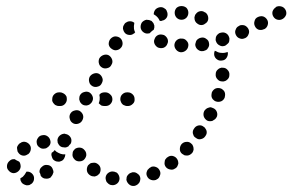

<svg xmlns="http://www.w3.org/2000/svg" viewBox="-20 -591 963 632"><path d="M430 18Q434 16 437 12Q440 9 441 4Q442 0 442 -4Q441 -14 433 -19Q426 -25 417 -24H416Q412 -23 408 -21Q404 -19 401 -15Q398 -12 397 -8Q396 -3 396 1Q398 10 405 16Q412 22 421 21H422Q427 20 430 18ZM69 -26Q68 -26 67 -26Q67 -25 66 -24Q62 -16 55 -9Q51 -6 47 -4Q47 0 48 4Q50 8 52 11Q55 14 59 16Q63 18 68 19Q73 19 77 18Q81 16 85 13Q88 10 90 6Q92 2 92 -2Q93 -11 87 -18Q81 -25 72 -26H71Q70 -26 69 -26ZM363 15Q371 10 373 1Q374 -4 373 -8Q372 -13 370 -16Q368 -20 364 -23Q360 -25 356 -26H355Q346 -28 338 -23Q330 -18 328 -9Q327 -5 328 -1Q329 4 331 8Q334 11 337 14Q341 17 345 18H346Q355 20 363 15ZM506 -12Q510 -21 506 -29Q502 -38 494 -41Q485 -45 476 -41V-40Q472 -39 469 -35Q465 -32 464 -28Q462 -24 462 -19Q462 -15 464 -11Q468 -2 477 1Q485 4 494 1L495 0Q503 -3 506 -12ZM112 -35Q114 -39 118 -42Q125 -49 134 -48Q144 -48 150 -41Q153 -37 154 -33Q156 -29 156 -24Q155 -20 153 -16Q151 -12 148 -9V-8Q141 -2 131 -3Q122 -3 116 -10Q115 -11 115 -11Q115 -12 114 -12Q114 -15 113 -17Q112 -21 110 -24Q110 -25 110 -25Q110 -26 110 -26Q110 -31 112 -35ZM283 -11Q288 -10 292 -10Q296 -11 300 -13Q304 -16 307 -19Q312 -27 311 -36Q310 -45 302 -51Q298 -54 294 -55Q290 -56 285 -55Q281 -55 277 -53Q273 -50 270 -47Q265 -39 266 -30Q267 -21 275 -15Q279 -12 283 -11ZM47 -51Q46 -56 43 -59Q43 -59 43 -59Q43 -59 43 -59Q38 -61 33 -64Q32 -65 30 -66Q29 -67 29 -67Q28 -67 27 -67Q18 -68 11 -61Q4 -55 3 -46V-45Q2 -36 9 -29Q15 -22 24 -21Q33 -21 40 -27Q47 -33 48 -42V-43Q48 -47 47 -51ZM564 -44Q566 -48 567 -52Q567 -57 566 -61Q565 -65 562 -69Q557 -76 547 -78Q538 -79 531 -73H530Q527 -70 524 -66Q522 -62 522 -58Q521 -54 522 -49Q523 -45 526 -41Q532 -34 541 -33Q550 -31 557 -37H558Q562 -40 564 -44ZM192 -72V-71Q190 -67 187 -64Q183 -61 179 -60Q175 -58 171 -59Q166 -59 162 -61Q158 -63 155 -66Q152 -70 151 -74Q150 -77 149 -81Q149 -84 150 -88Q156 -91 160 -97Q165 -91 172 -88Q179 -84 187 -83Q191 -83 195 -83Q195 -80 194 -77Q194 -74 192 -72ZM238 -60Q248 -59 255 -64Q262 -70 264 -79Q265 -89 259 -96Q253 -104 244 -105Q235 -106 227 -101Q224 -98 221 -94Q219 -90 219 -86Q218 -81 219 -77Q220 -73 223 -69L224 -68Q229 -61 238 -60ZM81 -97Q83 -107 78 -114Q75 -118 72 -120Q68 -123 63 -124Q59 -125 55 -124Q50 -123 47 -120H46Q42 -117 40 -114Q37 -110 36 -106Q36 -101 37 -97Q37 -92 40 -89Q45 -81 54 -79Q63 -77 71 -83H72Q79 -88 81 -97ZM612 -87Q615 -90 616 -94Q618 -98 617 -103Q617 -107 615 -111Q614 -115 610 -118Q603 -125 594 -124Q585 -124 578 -117Q572 -110 572 -100Q572 -91 579 -85Q583 -82 587 -80Q591 -79 596 -79Q600 -79 604 -81Q608 -83 611 -86ZM135 -105Q139 -107 142 -111Q145 -114 146 -119Q147 -123 146 -127Q144 -137 137 -142Q129 -148 120 -146Q110 -145 105 -137Q99 -129 101 -120Q102 -111 110 -106Q117 -100 127 -102Q132 -102 135 -105ZM190 -106Q185 -106 181 -108Q177 -110 174 -114Q172 -117 170 -121Q169 -126 169 -130Q170 -139 177 -145Q184 -151 194 -151Q194 -151 195 -150Q204 -149 210 -142Q216 -135 215 -126Q214 -123 214 -121Q213 -119 212 -117Q208 -114 205 -109Q201 -107 198 -106Q194 -105 190 -106Q190 -106 190 -106ZM660 -151Q661 -156 660 -160Q659 -164 656 -168Q654 -172 650 -174Q643 -180 633 -178Q624 -176 619 -168Q616 -164 615 -160Q614 -155 615 -151Q616 -147 618 -143Q621 -139 625 -137Q632 -131 641 -133Q651 -135 656 -143Q659 -147 660 -151ZM210 -199Q212 -190 221 -185Q229 -181 238 -184Q247 -187 251 -195Q256 -204 253 -213Q250 -221 242 -226Q234 -230 225 -227Q216 -225 211 -216Q207 -208 210 -199ZM694 -222Q691 -231 682 -235Q678 -237 674 -238Q670 -238 665 -236Q661 -235 658 -232Q654 -229 652 -225Q648 -216 651 -207Q654 -199 662 -194Q666 -192 671 -192Q675 -192 679 -193Q683 -195 687 -198Q690 -200 692 -204L693 -205Q697 -213 694 -222ZM324 -287H327Q336 -287 343 -280Q350 -274 350 -264Q350 -255 343 -248Q337 -242 327 -242H324Q318 -242 313 -244Q309 -247 305 -251Q307 -256 308 -262Q309 -271 307 -279Q310 -283 314 -285Q319 -287 324 -287ZM193 -248Q200 -255 200 -264Q200 -269 199 -273Q197 -277 194 -280Q191 -283 186 -285Q182 -287 178 -287H174Q165 -287 158 -280Q152 -274 152 -265Q151 -260 153 -256Q155 -252 158 -249Q161 -245 165 -244Q169 -242 174 -242H178Q187 -242 193 -248ZM417 -249Q424 -255 423 -265Q423 -274 417 -280Q410 -287 401 -287H398Q389 -287 382 -280Q376 -274 376 -264Q376 -260 378 -256Q379 -252 383 -248Q386 -245 390 -244Q394 -242 398 -242H401Q410 -242 417 -249ZM241 -268Q240 -264 242 -260Q243 -255 246 -252Q249 -248 253 -246Q257 -244 261 -244Q265 -243 270 -245Q274 -246 277 -249Q281 -252 283 -256Q288 -265 285 -273Q282 -282 274 -287Q266 -291 257 -288Q248 -286 243 -277Q241 -273 241 -268ZM721 -280Q721 -285 719 -289Q717 -293 713 -296Q710 -299 706 -300Q697 -303 688 -299Q680 -294 677 -286V-285Q676 -281 676 -276Q676 -272 678 -268Q680 -264 684 -261Q687 -258 691 -257Q700 -254 709 -258Q717 -262 720 -271V-272Q721 -276 721 -280ZM274 -320Q276 -312 285 -307Q293 -303 302 -306Q311 -308 315 -317Q320 -326 317 -334Q314 -343 306 -348Q298 -352 289 -349Q280 -346 275 -338Q271 -329 274 -320ZM729 -361Q723 -368 714 -368Q709 -369 705 -367Q701 -366 698 -363Q694 -360 692 -356Q690 -352 690 -347Q689 -337 696 -330Q702 -323 711 -323Q715 -322 720 -324Q724 -325 727 -328Q731 -331 733 -335Q735 -339 735 -344Q736 -354 729 -361ZM306 -381Q308 -373 317 -368Q325 -364 334 -367Q343 -369 347 -378Q352 -386 349 -395Q346 -404 338 -409Q330 -413 321 -410Q312 -407 307 -399Q303 -390 306 -381ZM729 -419Q729 -420 729 -420Q728 -419 727 -419H726Q718 -416 709 -417Q700 -417 692 -422Q689 -423 687 -424Q686 -421 685 -417Q685 -414 685 -410Q687 -400 695 -395Q702 -390 712 -392Q721 -393 726 -401Q731 -409 730 -418Q730 -419 729 -419ZM592 -425Q599 -431 600 -441Q601 -450 594 -457Q588 -464 579 -464H578Q569 -465 562 -459Q555 -453 554 -443Q554 -434 560 -427Q566 -420 575 -419H576Q585 -419 592 -425ZM658 -426Q662 -428 664 -432Q667 -436 668 -440Q669 -444 668 -449Q667 -458 659 -463Q652 -469 642 -467Q637 -466 634 -464Q630 -462 627 -458Q625 -455 624 -450Q622 -446 623 -441Q625 -432 632 -427Q640 -421 649 -423H650Q654 -424 658 -426ZM338 -444Q340 -435 348 -430Q356 -424 365 -426Q374 -428 379 -435L380 -436Q385 -444 383 -453Q381 -462 374 -467Q366 -472 357 -471Q348 -469 342 -461Q337 -453 338 -444ZM519 -434Q528 -438 531 -447Q533 -451 533 -455Q533 -460 531 -464Q529 -468 526 -471Q523 -474 519 -476H518Q509 -479 501 -476Q492 -472 489 -463Q485 -455 489 -446Q493 -438 501 -434H502Q510 -431 519 -434ZM719 -440H720Q724 -442 727 -445Q731 -448 733 -451Q735 -455 735 -460Q736 -464 734 -469Q731 -478 723 -482Q715 -486 706 -483H705Q701 -482 698 -479Q694 -476 692 -472Q690 -468 690 -463Q689 -459 691 -455Q694 -446 702 -442Q710 -437 719 -440ZM798 -478Q802 -486 798 -495Q794 -503 786 -507Q777 -510 768 -507V-506Q759 -503 756 -494Q752 -486 756 -477Q760 -468 768 -465Q777 -461 785 -465H786Q795 -469 798 -478ZM422 -514Q422 -515 422 -516Q416 -521 408 -521Q400 -521 394 -516H393Q390 -513 388 -509Q385 -505 385 -501Q384 -496 386 -492Q387 -488 390 -484Q395 -477 405 -476Q414 -475 421 -481H422Q423 -482 423 -483Q424 -483 425 -484Q422 -490 421 -496V-497Q420 -505 422 -514ZM452 -485Q445 -490 443 -499V-500Q442 -509 447 -517Q453 -524 462 -526Q466 -526 471 -525Q475 -524 479 -522Q482 -519 485 -515Q487 -511 488 -507V-506Q488 -503 488 -500Q487 -496 486 -493Q481 -490 477 -486Q475 -484 473 -482Q472 -481 471 -481Q470 -481 469 -481Q460 -479 452 -485ZM861 -508Q864 -517 860 -525Q855 -534 846 -537Q838 -539 829 -535Q820 -531 818 -522Q815 -513 819 -505Q823 -496 832 -493Q841 -491 849 -495H850Q858 -499 861 -508ZM638 -554Q647 -556 655 -550H656Q663 -545 665 -536Q667 -526 662 -519Q659 -515 655 -513Q652 -510 647 -509Q643 -508 638 -509Q634 -510 630 -513Q625 -516 622 -522Q620 -527 620 -534Q621 -537 622 -541Q622 -542 623 -543Q623 -544 624 -544Q629 -552 638 -554ZM505 -567Q510 -568 514 -567Q518 -566 522 -563Q526 -561 528 -557Q530 -553 531 -549Q533 -539 528 -532Q522 -524 513 -523L512 -522Q511 -522 509 -522Q508 -522 506 -522Q505 -524 504 -526Q500 -534 492 -540Q489 -542 486 -544Q486 -552 491 -559Q496 -565 505 -567ZM922 -543Q924 -552 919 -560Q914 -568 905 -570Q896 -572 888 -568V-567Q880 -562 877 -553Q875 -544 880 -536Q885 -528 894 -526Q903 -524 911 -529Q919 -534 922 -543ZM561 -565Q555 -558 555 -549Q555 -540 561 -533Q568 -526 577 -526H578Q587 -526 594 -533Q600 -540 600 -549Q600 -558 594 -565Q587 -571 578 -571H577Q568 -571 561 -565Z"/></svg>

Font: FRB American Cursive Dotted Extrabold
Style: Bold Italic
Weight: 800
Italic angle: -25°
Version: Version 2.0;Modular Font Editor K font №1